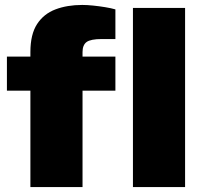

<svg xmlns="http://www.w3.org/2000/svg" viewBox="-20 -757 829 777"><path d="M103 0V-390H8V-528H103V-546Q103 -618 130 -659.5Q157 -701 204.5 -719Q252 -737 313 -737Q332 -737 356.5 -734.5Q381 -732 405.5 -728Q430 -724 447 -719V-599H392Q347 -599 330.5 -587Q314 -575 314 -546V-528H447V-390H314V0ZM518 0V-725H729V0Z"/></svg>

Font: Archivo SemiExpanded Black
Style: Regular
Weight: 900
Width: 6
Designer: Hector Gatti
Foundry: Omnibus-Type
Version: Version 2.001